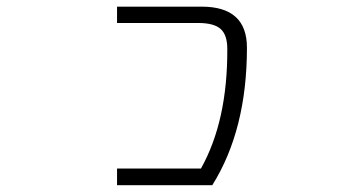

<svg xmlns="http://www.w3.org/2000/svg" viewBox="-20 -542 1040 563"><path d="M571.3 -522.5Q704.1 -522.5 704.1 -402.3Q704.1 -161.1 602.5 1H323.2V-47.9H569.3Q647.5 -187.5 646.5 -398.4Q646.5 -439.5 627 -457Q607.4 -474.6 561.5 -474.6H323.2V-522.5Z"/></svg>

Font: Gen Shin Gothic Monospace Light
Style: Regular
Weight: 300
Designer: [Source Han Sans]
Ryoko NISHIZUKA  (kana & ideographs); Paul D. Hunt (Latin, Greek & Cyrillic); Wenlong ZHANG  (bopomofo
Version: Version 1.002.20150607